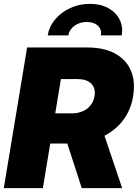

<svg xmlns="http://www.w3.org/2000/svg" viewBox="-22 -973 713 993"><path d="M-2.4 0 118.2 -727.5H428.2Q514.2 -727.5 571.8 -696.8Q629.4 -666 654.3 -609.6Q679.2 -553.2 666.5 -475.1Q653.8 -398.9 609.1 -344Q564.5 -289.1 494.6 -259.8Q424.8 -230.5 335.9 -230.5H159.2L185.1 -386.7H349.1Q380.9 -386.7 405.5 -397.5Q430.2 -408.2 446 -428Q461.9 -447.8 466.8 -475.1Q473.6 -516.6 450 -540.3Q426.3 -564 378.9 -564H293L199.7 0ZM400.9 0 293.5 -331.1H498L609.9 0ZM442.9 -953.1Q497.6 -953.1 537.4 -931.4Q577.1 -909.7 596.2 -872.8Q615.2 -835.9 607.4 -790H500Q504.9 -820.3 484.4 -839.8Q463.9 -859.4 427.2 -859.4Q390.1 -859.4 363.3 -839.8Q336.4 -820.3 331.5 -790H224.6Q232.4 -835.9 263.4 -872.8Q294.4 -909.7 341.3 -931.4Q388.2 -953.1 442.9 -953.1Z"/></svg>

Font: Inter 28pt Black
Style: Italic
Weight: 900
Italic angle: -9.3988°
Designer: Rasmus Andersson
Foundry: rsms
Version: Version 4.001;git-66647c0bb